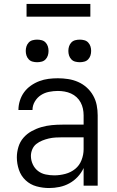

<svg xmlns="http://www.w3.org/2000/svg" viewBox="-20 -937 590 969"><path d="M228 12Q196 12 164.5 3.5Q133 -5 109.5 -27Q86 -49 75.5 -80Q65 -111 65 -143Q65 -169 73 -195.5Q81 -222 98.5 -242Q116 -262 139.5 -275Q163 -288 189 -295.5Q215 -303 241.5 -305.5Q268 -308 295 -308H402V-355Q402 -372 398.5 -388.5Q395 -405 387 -420Q379 -435 366.5 -446.5Q354 -458 338.5 -465Q323 -472 306 -475Q289 -478 272 -478Q250 -478 227.5 -473.5Q205 -469 186.5 -457Q168 -445 156 -425Q144 -405 144 -382H73Q73 -406 80.5 -429.5Q88 -453 102 -472Q116 -491 136 -505Q156 -519 178.5 -527.5Q201 -536 224.5 -539Q248 -542 272 -542Q298 -542 324 -538Q350 -534 374 -523.5Q398 -513 417.5 -495.5Q437 -478 450 -455Q463 -432 468 -406.5Q473 -381 473 -355V0H402V-89Q391 -65 372.5 -45Q354 -25 330.5 -12Q307 1 280.5 6.5Q254 12 228 12ZM254 -52Q282 -52 310 -59.5Q338 -67 359.5 -84.5Q381 -102 391.5 -129Q402 -156 402 -184V-244H295Q278 -244 260.5 -243Q243 -242 226 -238Q209 -234 193 -227.5Q177 -221 163.5 -210.5Q150 -200 143 -183.5Q136 -167 136 -150Q136 -128 145.5 -107.5Q155 -87 172 -74Q189 -61 210.5 -56.5Q232 -52 254 -52ZM383 -623Q371 -623 359.5 -626Q348 -629 340 -637.5Q332 -646 328.5 -657Q325 -668 325 -680Q325 -692 328.5 -703Q332 -714 340 -722.5Q348 -731 359.5 -734Q371 -737 383 -737Q394 -737 405.5 -734Q417 -731 425 -722.5Q433 -714 436.5 -703Q440 -692 440 -680Q440 -668 436.5 -657Q433 -646 425 -637.5Q417 -629 405.5 -626Q394 -623 383 -623ZM167 -623Q156 -623 144.5 -626Q133 -629 125 -637.5Q117 -646 113.5 -657Q110 -668 110 -680Q110 -692 113.5 -703Q117 -714 125 -722.5Q133 -731 144.5 -734Q156 -737 167 -737Q179 -737 190.5 -734Q202 -731 210 -722.5Q218 -714 221.5 -703Q225 -692 225 -680Q225 -668 221.5 -657Q218 -646 210 -637.5Q202 -629 190.5 -626Q179 -623 167 -623ZM114 -853V-917H436V-853Z"/></svg>

Font: Lode
Style: Regular
Weight: 400
Monospace: yes
Designer: Belleve Invis
Foundry: Belleve Invis
Version: Version 29.2.0; ttfautohint (v1.8.3)